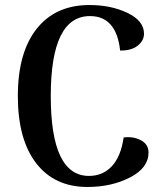

<svg xmlns="http://www.w3.org/2000/svg" viewBox="-20 -730 651 764"><path d="M328 14Q197 14 124 -80.5Q51 -175 51 -348Q51 -521 126 -615.5Q201 -710 336 -710Q422 -710 487.5 -678.5Q553 -647 553 -596Q553 -568 527.5 -548Q502 -528 458 -529Q443 -666 338 -666Q182 -666 182 -348Q182 -30 334 -30Q389 -30 425 -68.5Q461 -107 472 -183Q510 -188 540.5 -172Q571 -156 571 -123Q571 -62 497.5 -24Q424 14 328 14Z"/></svg>

Font: Arima Koshi Semi Bold
Style: Regular
Weight: 600
Designer: Joana Correia and Natanael Gama
Foundry: NDISCOVER
Version: Version 1.019;PS 001.019;hotconv 1.0.88;makeotf.lib2.5.64775